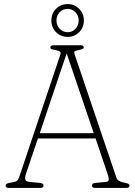

<svg xmlns="http://www.w3.org/2000/svg" viewBox="-20 -922 662 942"><path d="M193.5 -11.5Q193.5 0 177.5 0H23Q7.5 0 7.5 -11.5Q7.5 -21 25.5 -24.5L48.5 -29Q63 -31.5 68 -40.2Q73 -49 79.5 -69L275 -651Q279.5 -664 275.5 -668Q271.5 -672 256 -675.5Q242 -678 234.5 -680.5Q227 -683 227 -688.5Q227 -700 243 -700H375Q391 -700 391 -688.5Q391 -680.5 362 -675.5Q350 -673 346.2 -670Q342.5 -667 346 -656L550.5 -52Q554.5 -40 564.8 -34.2Q575 -28.5 593.5 -25Q606.5 -22.5 611 -19.5Q615.5 -16.5 615.5 -11.5Q615.5 0 600 0H446.5Q431 0 431 -11.5Q431 -23.5 449.5 -24.5L499 -29.5Q511.5 -30.5 513.2 -39Q515 -47.5 509 -65L449 -242.5H166L107.5 -69.5Q101 -50 104.5 -40.5Q108 -31 125 -29.5L175 -24.5Q193.5 -23.5 193.5 -11.5ZM175 -268.5H440L307 -660ZM312 -741Q278 -741 255 -764.2Q232 -787.5 232 -821.5Q232 -855.5 255 -878.8Q278 -902 312 -902Q345 -902 368.2 -878.8Q391.5 -855.5 391.5 -821.5Q391.5 -787.5 368.5 -764.2Q345.5 -741 312 -741ZM312 -878.5Q288.5 -878.5 272.8 -862Q257 -845.5 257 -821.5Q257 -797.5 272.8 -780.8Q288.5 -764 312 -764Q335 -764 350.5 -780.8Q366 -797.5 366 -821.5Q366 -845.5 350.2 -862Q334.5 -878.5 312 -878.5Z"/></svg>

Font: Fraunces 72pt SuperSoft Thin
Style: Regular
Weight: 100
Version: Version 1.000;[b76b70a41]